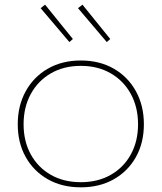

<svg xmlns="http://www.w3.org/2000/svg" viewBox="-20 -794 692 822"><path d="M326 8Q245.5 8 184.8 -26.5Q124 -61 90 -121.8Q56 -182.5 56 -262Q56 -341.5 90 -403.2Q124 -465 184.8 -500Q245.5 -535 326 -535Q406.5 -535 467.2 -500Q528 -465 562 -403.2Q596 -341.5 596 -262Q596 -182.5 562 -121.8Q528 -61 467.2 -26.5Q406.5 8 326 8ZM326 -14Q399 -14 454.2 -45.5Q509.5 -77 540.2 -133Q571 -189 571 -262Q571 -335 540.2 -391.5Q509.5 -448 454.2 -480Q399 -512 326 -512Q253 -512 197.8 -480Q142.5 -448 111.8 -391.5Q81 -335 81 -262Q81 -189 111.8 -133Q142.5 -77 197.8 -45.5Q253 -14 326 -14ZM333 -774 314 -759 437 -614 452 -627ZM173 -774 154 -759 277 -614 292 -627Z"/></svg>

Font: Hepta Slab ExtraLight
Style: Regular
Weight: 200
Designer: Michael LaGattuta
Foundry: Michael LaGattuta
Version: Version 1.100